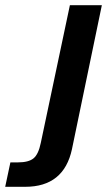

<svg xmlns="http://www.w3.org/2000/svg" viewBox="-145 -552 425 739"><path d="M-105 73H-76Q-35 73 -16 57.5Q3 42 12 -2L124 -532H247L132 22Q101 167 -48 167H-125Z"/></svg>

Font: Mona Sans SemiBold
Style: Italic
Weight: 600
Italic angle: -11.7°
Designer: Deni Anggara
Foundry: GitHub
Version: Version 2.000